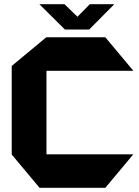

<svg xmlns="http://www.w3.org/2000/svg" viewBox="-20 -897 662 917"><path d="M169 0 36 -159V-582L201 -719H483L616 -560V-559H202V-160H616V-159L483 0ZM290 -756 169 -876V-877H288L350 -817L409 -877H525V-876L406 -756Z"/></svg>

Font: Foldit Thin
Style: Bold
Weight: 700
Version: Version 1.003